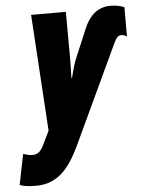

<svg xmlns="http://www.w3.org/2000/svg" viewBox="-116 -607 668 892"><g transform="rotate(-5 218.5 -161.5)"><path d="M16 240C127 240 179 160 225 62L433 -382C448 -414 455 -423 473 -423C480 -423 492 -418 497 -414V-551C481 -557 462 -563 432 -563C372 -563 333 -525 309 -467L255 -339C246 -321 234 -278 226 -245H223C224 -275 225 -306 225 -336L224 -553H62L96 -10L66 52C52 81 39 96 11 96C0 96 -14 93 -31 87L-60 230C-40 237 -17 240 16 240Z"/></g></svg>

Font: Noto Sans ExtraCondensed Black
Style: Italic
Weight: 900
Width: 2
Italic angle: -12°
Designer: Monotype Design Team
Foundry: Monotype Imaging Inc.
Version: Version 2.013